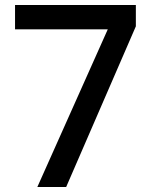

<svg xmlns="http://www.w3.org/2000/svg" viewBox="-20 -746 600 766"><path d="M522 -641 244 0H129L410 -629H40V-726H522Z"/></svg>

Font: IBM-Poppins
Style: Poppins-Medium
Weight: 500
Designer: Mike Abbink, Paul van der Laan, Pieter van Rosmalen, Ben Mitchell, Mark Frömberg
Foundry: Bold Monday
Version: Version 1.1